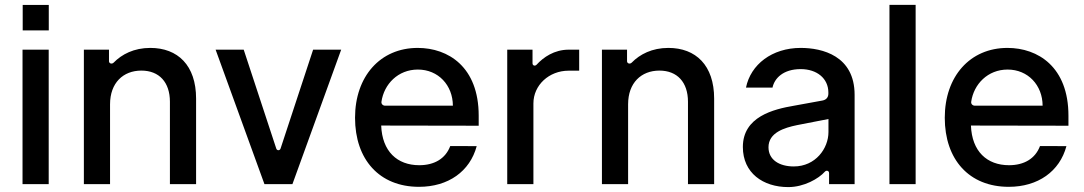

<svg xmlns="http://www.w3.org/2000/svg" viewBox="-20 -747 4399 779"><path d="M72.1 -726.9V-623.6H177.9V-726.9ZM71.4 0H177.6V-545.5H71.4Z M426.5 -323.9C426.5 -410.9 479.8 -460.6 553.6 -460.6C625.7 -460.6 669.4 -413.4 669.4 -334.2V0H775.6V-346.9C775.6 -481.9 701.3 -552.6 589.8 -552.6C523.4 -552.6 474.1 -526.6 441.1 -492.9C433.9 -485.8 422.2 -489 422.2 -498.9V-545.5H320.3V0H426.5Z M1364.3 -545.5H1250.4L1118.3 -144.2C1115.4 -135.3 1103.7 -135.3 1100.9 -144.2L968.8 -545.5H854.8L1052.9 0H1166.5Z M1674.7 -552.6C1522.7 -552.6 1420.5 -436.8 1420.5 -269.2C1420.5 -99.8 1519.2 11 1680 11C1799 11 1886.7 -51.8 1914.1 -154.1L1806.8 -154.5C1787.6 -103 1741.8 -76.7 1681.1 -76.7C1591.6 -76.7 1530.5 -132.8 1526.6 -237.6L1922.2 -236.9V-277.7C1922.2 -475.5 1798.7 -552.6 1674.7 -552.6ZM1817.5 -318.2H1542.6C1533.4 -318.2 1526.3 -325.3 1527.7 -334.5C1538 -405.5 1594.8 -464.8 1675.4 -464.8C1758.2 -464.8 1817.1 -401.3 1817.5 -318.2Z M2038 0H2144.2V-327.4C2144.2 -401.6 2207.7 -460.2 2286.9 -460.2H2329.9V-545.5H2287.6C2228.7 -545.5 2184.7 -514.6 2157 -484.4C2150.6 -477.6 2140.6 -480.8 2140.6 -490.1V-545.5H2038Z M2528.4 -323.9C2528.4 -410.9 2581.7 -460.6 2655.5 -460.6C2727.6 -460.6 2771.3 -413.4 2771.3 -334.2V0H2877.5V-346.9C2877.5 -481.9 2803.3 -552.6 2691.8 -552.6C2625.4 -552.6 2576 -526.6 2543 -492.9C2535.9 -485.8 2524.1 -489 2524.1 -498.9V-545.5H2422.2V0H2528.4Z M3178.3 12.1C3241.8 12.1 3301.5 -22 3326.7 -50.4C3333.1 -57.2 3343.8 -54.7 3343.8 -44.4V0H3447.4V-362.2C3447.4 -521 3315.7 -552.6 3228.7 -552.6C3112.2 -552.6 3025.6 -485.1 3006.7 -391.7H3114.3C3122.2 -429.3 3157.7 -466.6 3228.7 -466.6C3295.1 -466.6 3340.6 -428.3 3340.9 -372.5V-366.8C3340.9 -352.3 3332.4 -342 3316.8 -339.1L3202.1 -318.2C3118.6 -304 2994 -273.8 2994 -150.6C2994 -45.1 3076 12.1 3178.3 12.1ZM3200.6 -71.7C3142.8 -71.7 3098 -98 3098 -149.5C3098 -209.2 3162.6 -228.7 3213.8 -239.3L3341.3 -264.2V-211.3C3341.3 -144.9 3289.1 -71.7 3200.6 -71.7Z M3695 -727.3H3588.8V0H3695Z M4067.5 -552.6C3915.5 -552.6 3813.2 -436.8 3813.2 -269.2C3813.2 -99.8 3911.9 11 4072.8 11C4191.8 11 4279.5 -51.8 4306.8 -154.1L4199.6 -154.5C4180.4 -103 4134.6 -76.7 4073.9 -76.7C3984.4 -76.7 3923.3 -132.8 3919.4 -237.6L4315 -236.9V-277.7C4315 -475.5 4191.4 -552.6 4067.5 -552.6ZM4210.2 -318.2H3935.4C3926.1 -318.2 3919 -325.3 3920.5 -334.5C3930.8 -405.5 3987.6 -464.8 4068.2 -464.8C4150.9 -464.8 4209.9 -401.3 4210.2 -318.2Z"/></svg>

Font: RA Harald Medium
Style: Regular
Weight: 500
Designer: Rasmus Andersson
Foundry: rsms
Version: Version 3.000;hotconv 1.0.109;makeotfexe 2.5.65596